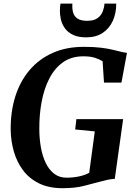

<svg xmlns="http://www.w3.org/2000/svg" viewBox="-20 -1004 726 1033"><path d="M316.5 8.5Q242 8.5 189.2 -17.8Q136.5 -44 103.5 -88.5Q70.5 -133 54.5 -189Q38.5 -245 37.5 -304.5Q36.5 -403.5 62.5 -485.5Q88.5 -567.5 139.5 -627.2Q190.5 -687 263.8 -719.5Q337 -752 430.5 -752Q486.5 -752 524 -747.2Q561.5 -742.5 587.2 -736.2Q613 -730 633 -725Q640.5 -723.5 647.8 -722Q655 -720.5 663 -719.5L633.5 -559.5H539.5L532 -674.5Q515.5 -685 491 -693Q466.5 -701 428.5 -701Q364 -701 318.8 -668.8Q273.5 -636.5 245.2 -581.2Q217 -526 204 -456.2Q191 -386.5 191.5 -311Q191.5 -261 199.5 -214Q207.5 -167 225 -129.5Q242.5 -92 270.5 -70Q298.5 -48 338 -48Q372.5 -48 405 -54.8Q437.5 -61.5 460 -74.5L490 -297L384.5 -307.5L391 -363H642.5L597.5 -41.5Q582 -41.5 559.8 -36.8Q537.5 -32 516 -26Q476 -15 428.8 -3.2Q381.5 8.5 316.5 8.5ZM444 -803Q400.5 -803 372.2 -816.8Q344 -830.5 328.5 -852.8Q313 -875 307.2 -901Q301.5 -927 302.5 -951.5Q302.5 -960.5 303.2 -968.8Q304 -977 305.5 -984.5H369.5Q367.5 -957 373.5 -936.2Q379.5 -915.5 397.5 -903.8Q415.5 -892 449 -892Q485.5 -892 505.2 -906.8Q525 -921.5 533 -943Q541 -964.5 542 -984.5H605.5Q605.5 -932.5 586.8 -891.5Q568 -850.5 532.2 -826.8Q496.5 -803 444 -803Z"/></svg>

Font: Merriweather 48pt
Style: Bold Italic
Weight: 700
Italic angle: -7.8°
Version: Version 2.101